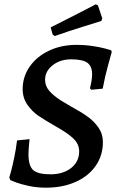

<svg xmlns="http://www.w3.org/2000/svg" viewBox="-20 -858 553 890"><path d="M28 -23 23 -35Q25 -41 31.5 -65Q38 -89 46 -127.5Q54 -166 59 -207L117 -213Q112 -168 112 -143Q112 -89 134 -69.5Q156 -50 214 -50Q273 -50 310 -79.5Q347 -109 347 -156Q347 -190 320.5 -215.5Q294 -241 242 -270Q188 -301 158.5 -321Q129 -341 107 -372.5Q85 -404 85 -445Q85 -502 117.5 -549Q150 -596 207 -623Q264 -650 334 -650Q374 -650 410 -644.5Q446 -639 467.5 -633Q489 -627 495 -625L498 -617Q494 -603 480.5 -554Q467 -505 456 -447L404 -442L397 -448Q399 -455 403 -476Q407 -497 407 -513Q407 -551 385 -567Q363 -583 310 -583Q259 -583 224 -555.5Q189 -528 189 -488Q189 -460 207.5 -438Q226 -416 261 -393L308 -365Q356 -339 386 -317.5Q416 -296 436.5 -266.5Q457 -237 457 -199Q457 -138 424 -90Q391 -42 331 -15Q271 12 193 12Q151 12 114 4Q77 -4 55.5 -12Q34 -20 28 -23ZM234 -691 224 -698 215 -731Q277 -762 341 -795Q405 -828 424 -838L434 -833L454 -773L450 -761Q432 -755 367 -735Q302 -715 234 -691Z"/></svg>

Font: Alegreya SC Medium
Style: Italic
Weight: 500
Italic angle: -7°
Designer: Juan Pablo del Peral
Foundry: Huerta Tipografica
Version: Version 2.007; ttfautohint (v1.6)